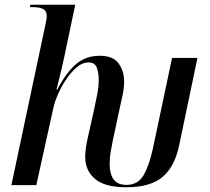

<svg xmlns="http://www.w3.org/2000/svg" viewBox="-20 -780 884 809"><path d="M512 9Q422 9 380.5 -26Q339 -61 339 -119Q339 -136 342 -157.5Q345 -179 350 -200L377 -321Q382 -344 389 -379Q396 -414 396 -445Q396 -472 388 -494.5Q380 -517 353 -517Q328 -517 304.5 -497.5Q281 -478 260.5 -448Q240 -418 225.5 -385.5Q211 -353 205 -326L133 0H28L169 -665Q177 -699 177 -711Q177 -734 161.5 -742Q146 -750 118 -750H106L108 -760H297L252 -546Q247 -523 240.5 -494Q234 -465 227.5 -440Q221 -415 218 -402H221Q258 -473 299.5 -509Q341 -545 400 -545Q457 -545 480 -512.5Q503 -480 503 -436Q503 -410 496.5 -379Q490 -348 484 -322L455 -186Q450 -162 446 -138.5Q442 -115 442 -89Q442 -48 458.5 -24.5Q475 -1 513 -1Q561 -1 584.5 -41Q608 -81 624 -153L705 -536H812L735 -168Q716 -77 664.5 -34Q613 9 512 9Z"/></svg>

Font: Noto Serif Display SemiCondensed Medium
Style: Italic
Weight: 500
Width: 4
Italic angle: -12°
Designer: Monotype Design Team
Foundry: Monotype Imaging Inc.
Version: Version 2.009